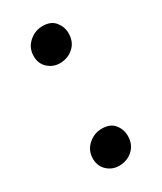

<svg xmlns="http://www.w3.org/2000/svg" viewBox="-145 -584 546 649"><g transform="rotate(-30 128.0 -259.5)"><path d="M123 -390.5Q96.5 -390.5 77 -408.2Q57.5 -426 57.5 -455Q57.5 -487.5 80.8 -508.2Q104 -529 134 -529Q166.5 -529 182.5 -509Q198.5 -489 198.5 -464Q198.5 -430.5 176.5 -410.5Q154.5 -390.5 123 -390.5ZM123 10Q96.5 10 77 -8Q57.5 -26 57.5 -55Q57.5 -87 80.8 -107.8Q104 -128.5 134 -128.5Q166.5 -128.5 182.5 -108.8Q198.5 -89 198.5 -63.5Q198.5 -30 176.5 -10Q154.5 10 123 10Z"/></g></svg>

Font: Merriweather 28pt Medium
Style: Regular
Weight: 500
Version: Version 2.100